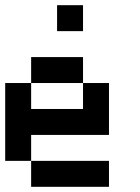

<svg xmlns="http://www.w3.org/2000/svg" viewBox="-20 -820 540 740"><path d="M0 -200V-500H100V-400H300V-500H400V-300H100V-200ZM100 -200H400V-100H100ZM100 -500V-600H300V-500ZM200 -700V-800H300V-700Z"/></svg>

Font: GalmuriMono9 Regular
Style: Regular
Weight: 400
Designer: Lee Minseo (quiple)
Version: Version 2.399;hotconv 1.1.1;makeotfexe 2.6.0 DEVELOPMENT